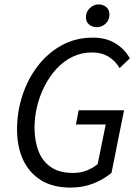

<svg xmlns="http://www.w3.org/2000/svg" viewBox="-20 -839 628 871"><path d="M299.8 12Q220.7 12 166.7 -21.1Q112.8 -54.3 85 -113.6Q57.3 -172.8 57.3 -252.6Q57.3 -330.8 81.3 -405Q105.3 -479.3 150.5 -538.6Q195.7 -597.9 259.3 -633.1Q322.8 -668.3 401.9 -668.3Q461.3 -668.3 503.9 -642Q546.6 -615.6 568.9 -574.3L522.6 -530.1Q502.9 -563.6 471.6 -582.3Q440.3 -601.1 397.7 -601.1Q349.4 -601.1 308.9 -581.3Q268.4 -561.6 236.6 -527.1Q204.7 -492.6 182.4 -448.7Q160 -404.9 148.3 -356.3Q136.6 -307.8 136.6 -260.1Q136.6 -201.7 154 -155.3Q171.4 -108.8 209.9 -81.6Q248.3 -54.5 311.3 -54.5Q346.8 -54.5 375.3 -66.2Q403.7 -78 423 -94.5L459.6 -274.5H324.4L337 -338.8H542.7L485.8 -54.7Q450.7 -25.5 403.6 -6.7Q356.5 12 299.8 12ZM418.4 -715.7Q399.4 -715.7 384.6 -727.6Q369.8 -739.4 369.8 -760.6Q369.8 -785.2 387.4 -802.1Q405 -819 427.9 -819Q447.2 -819 461.9 -807Q476.5 -794.9 476.5 -772.8Q476.5 -748.4 459.4 -732Q442.4 -715.7 418.4 -715.7Z"/></svg>

Font: Source Sans 3 VF
Style: Italic
Weight: 200
Italic angle: -11°
Designer: Paul D. Hunt
Foundry: Adobe Systems Incorporated
Version: Version 3.042;hotconv 1.0.118;makeotfexe 2.5.65603